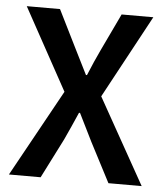

<svg xmlns="http://www.w3.org/2000/svg" viewBox="-49 -698 639 742"><g transform="rotate(5 270.5 -327.0)"><path d="M13 0 199 -337 25 -654H154L226 -509Q238 -486 249.5 -462Q261 -438 276 -409H280Q292 -438 302.5 -462Q313 -486 324 -509L393 -654H516L342 -332L528 0H399L319 -154Q306 -180 293.5 -205.5Q281 -231 266 -261H262Q249 -231 237.5 -205.5Q226 -180 214 -154L136 0Z"/></g></svg>

Font: Giro Sans Semibold
Style: Regular
Weight: 600
Designer: Paul D. Hunt
Foundry: Adobe Systems Incorporated
Version: Version 1.000;PS 1.0;hotconv 1.0.88;makeotf.lib2.5.647800